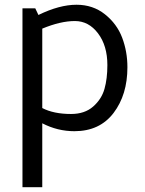

<svg xmlns="http://www.w3.org/2000/svg" viewBox="-20 -535 608 805"><path d="M74.2 250V-500H127.9L141.1 -472.2Q229 -515.1 300.8 -515.1Q369.6 -515.1 419.9 -475.1Q470.2 -435.1 492.2 -377Q514.2 -318.8 514.2 -252.9Q514.2 -137.7 456.1 -61.3Q397.9 15.1 292 15.1Q221.2 15.1 157.2 -18.1V250ZM157.2 -82Q205.1 -57.1 277.8 -57.1Q335 -57.1 370.4 -88.1Q405.8 -119.1 418 -162.1Q430.2 -205.1 430.2 -262.2Q430.2 -343.3 391.1 -395Q352.1 -446.8 293.9 -446.8Q233.9 -446.8 157.2 -415Z"/></svg>

Font: Carme
Style: Regular
Weight: 400
Version: 1.000